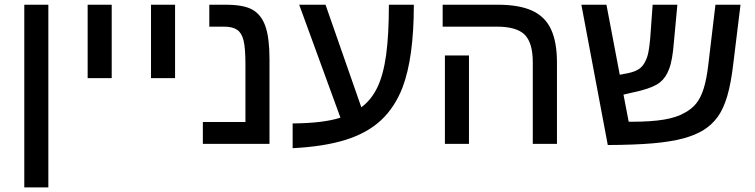

<svg xmlns="http://www.w3.org/2000/svg" viewBox="-20 -622 3262 830"><path d="M189 -601.6V188H85V-601.6Z M462.9 -601.6V-284.2H358.9V-601.6Z M736.8 -601.6V-284.2H632.8V-601.6Z M1145 -367.2V0H856.9V-94.7H1041V-341.8Q1041 -416.5 1032.7 -447.8Q1024.9 -479.5 1005.1 -493.2Q985.4 -506.8 948.2 -506.8H884.8V-601.6H954.6Q1034.7 -601.6 1072.3 -579.6Q1110.4 -557.6 1127.7 -507.3Q1145 -457 1145 -367.2Z M1245.1 -88.4Q1377.4 -89.4 1451.7 -113.3L1273.4 -601.6H1387.2L1542 -158.2Q1585 -189.9 1611.1 -243.9Q1637.2 -297.9 1649.2 -384.5Q1661.1 -471.2 1661.1 -601.6H1769Q1769 -373 1720.2 -244.1Q1687 -158.2 1627.4 -102.5Q1567.9 -46.9 1474.4 -17.6Q1380.9 11.7 1245.1 18.6Z M2387.7 -351.1V0H2283.2V-352.1Q2283.2 -437 2248.3 -471.9Q2213.4 -506.8 2127.9 -506.8H1893.6V-601.6H2131.3Q2223.6 -601.6 2279.8 -576.2Q2335.9 -550.8 2361.8 -495.8Q2387.7 -440.9 2387.7 -351.1ZM2007.3 -382.3V0H1903.3V-382.3Z M3022.5 -60.5Q2986.8 -38.1 2933.8 -23.7Q2880.9 -9.3 2802 -2.4Q2723.1 4.4 2607.4 4.9L2493.2 -601.6H2601.6L2659.2 -298.8L2694.8 -305.7Q2725.6 -312 2743.4 -324.5Q2761.2 -336.9 2771.5 -360.8Q2779.3 -376 2783.7 -400.4Q2788.1 -424.8 2791 -459L2801.3 -601.6H2908.2L2893.1 -439Q2890.1 -400.4 2885 -371.6Q2879.9 -342.8 2872.6 -324.2Q2858.9 -286.6 2833 -265.9Q2807.1 -245.1 2748.5 -230L2675.3 -212.9L2697.8 -95.7H2709.5Q2795.4 -95.7 2850.3 -105Q2905.3 -114.3 2939.5 -134.3Q2969.2 -149.9 2989.3 -174.3Q3009.3 -198.7 3022 -239.3Q3034.7 -279.8 3042 -342.8L3072.8 -601.6H3181.2L3149.9 -346.2Q3140.1 -261.7 3123.8 -206.5Q3107.4 -151.4 3083 -117.4Q3058.6 -83.5 3022.5 -60.5Z"/></svg>

Font: Arimo Medium
Style: Regular
Weight: 500
Designer: Steve Matteson
Foundry: Monotype Imaging Inc.
Version: Version 1.33